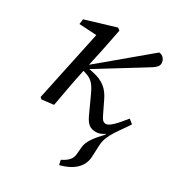

<svg xmlns="http://www.w3.org/2000/svg" viewBox="-176 -595 868 947"><g transform="rotate(30 258.0 -121.5)"><path d="M68 8 135 0C148 -71 160 -140 175 -210L206 -353L231 -478L218 -488L48 -437L44 -408L164 -401L146 -415L58 0L68 8ZM305 245C372 228 422 191 425 128L428 61C430 -1 481 -52 516 -109H486L423 -6L429 -1C382 49 360 80 357 113L353 158C350 185 330 203 299 218L305 245ZM380 13C434 13 479 -54 516 -109L492 -128C453 -79 423 -46 403 -46C387 -46 379 -57 371 -74L336 -146C313 -195 280 -223 221 -235L191 -241L188 -234L441 -390C477 -411 492 -424 492 -442C492 -463 477 -482 455 -483L167 -242L170 -220L190 -214C225 -203 243 -188 267 -135L311 -39C330 1 348 13 380 13Z"/></g></svg>

Font: Source Serif 4 Variable
Style: Italic
Weight: 400
Italic angle: -12°
Designer: Frank Grießhammer
Foundry: Adobe Systems Incorporated
Version: Version 4.004;hotconv 1.0.116;makeotfexe 2.5.65601